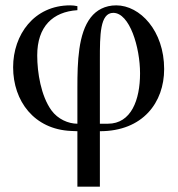

<svg xmlns="http://www.w3.org/2000/svg" viewBox="-20 -480 663 717"><path d="M269 -18C235 -18 196 -35 172 -68C133 -122 119 -209 119 -273C119 -381 177 -436 269 -442V-457C261 -459 250 -460 242 -460C107 -460 29 -350 29 -229C29 -102 108 3 245 9L269 10V217H353V10C514 10 593 -98 593 -222C593 -365 503 -460 414 -460C372 -460 340 -442 319 -415C272 -355 269 -248 269 -153ZM353 -18V-258C353 -348 353 -432 403 -432C464 -432 503 -304 503 -206C503 -107 470 -18 383 -18Z"/></svg>

Font: STIX Math
Style: Regular
Weight: 400
Designer: MicroPress Inc., with final additions and corrections provided by Coen Hoffman, Elsevier (retired)
Version: Version 1.1.0